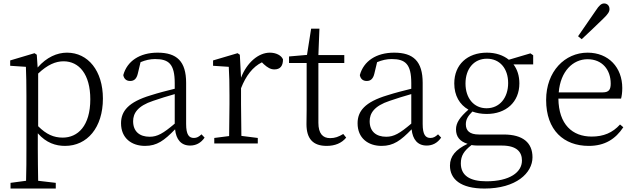

<svg xmlns="http://www.w3.org/2000/svg" viewBox="-20 -831 3673 1112"><path d="M348 -476C438 -476 503 -401 503 -256C503 -101 430 -34 343 -34C291 -34 248 -53 201 -100V-405C255 -456 302 -476 348 -476ZM357 14C485 14 576 -92 576 -260C576 -421 490 -526 368 -526C311 -526 250 -500 198 -440L193 -514L180 -523L39 -481V-450L130 -444C132 -395 133 -345 133 -278V32C133 88 133 157 131 216L41 228V261H303V228L201 216C200 156 199 87 199 31V-59C248 -3 303 14 357 14Z M1081 12C1114 12 1143 -2 1165 -34L1147 -53C1132 -39 1120 -32 1103 -32C1075 -32 1058 -50 1058 -113V-351C1058 -476 1004 -526 893 -526C789 -526 716 -477 694 -396C698 -375 711 -362 734 -362C757 -362 771 -375 778 -404L794 -471C823 -483 850 -489 878 -489C957 -489 992 -461 992 -349V-317C947 -306 900 -294 853 -279C723 -240 681 -187 681 -117C681 -31 742 14 820 14C889 14 931 -17 994 -82C1000 -23 1029 12 1081 12ZM751 -129C751 -174 776 -217 867 -247C907 -261 950 -274 992 -286V-115C925 -58 891 -39 847 -39C789 -39 751 -69 751 -129Z M1221 0H1473V-32L1378 -44C1377 -99 1376 -176 1376 -227V-320C1404 -392 1444 -444 1497 -470L1508 -459C1529 -440 1547 -429 1569 -429C1603 -429 1619 -449 1619 -487C1610 -510 1579 -526 1543 -526C1477 -526 1410 -469 1376 -381L1369 -514L1356 -523L1214 -481V-450L1305 -444C1308 -395 1309 -347 1309 -280V-227C1309 -176 1308 -98 1307 -43L1221 -32Z M1872 14C1920 14 1959 -2 1985 -34L1968 -55C1941 -39 1921 -31 1892 -31C1849 -31 1824 -58 1824 -120V-466H1974V-512H1824L1830 -665H1782L1758 -513L1654 -504V-466H1756V-198C1756 -162 1755 -141 1755 -112C1755 -27 1793 14 1872 14Z M2451 12C2484 12 2513 -2 2535 -34L2517 -53C2502 -39 2490 -32 2473 -32C2445 -32 2428 -50 2428 -113V-351C2428 -476 2374 -526 2263 -526C2159 -526 2086 -477 2064 -396C2068 -375 2081 -362 2104 -362C2127 -362 2141 -375 2148 -404L2164 -471C2193 -483 2220 -489 2248 -489C2327 -489 2362 -461 2362 -349V-317C2317 -306 2270 -294 2223 -279C2093 -240 2051 -187 2051 -117C2051 -31 2112 14 2190 14C2259 14 2301 -17 2364 -82C2370 -23 2399 12 2451 12ZM2121 -129C2121 -174 2146 -217 2237 -247C2277 -261 2320 -274 2362 -286V-115C2295 -58 2261 -39 2217 -39C2159 -39 2121 -69 2121 -129Z M2649 115C2649 71 2667 43 2711 9C2727 12 2743 12 2759 12H2886C2974 12 3003 50 3003 99C3003 166 2933 219 2797 219C2700 219 2649 185 2649 115ZM2799 -171C2910 -171 2988 -239 2988 -348C2988 -392 2976 -429 2954 -458H3068V-511L3052 -522L2927 -485C2895 -511 2851 -526 2800 -526C2687 -526 2611 -457 2611 -348C2611 -277 2642 -225 2693 -196C2644 -153 2621 -120 2621 -82C2621 -39 2643 -12 2688 2C2619 35 2586 74 2586 128C2586 206 2647 261 2786 261C2969 261 3064 171 3064 80C3064 -4 3009 -52 2897 -52H2754C2699 -52 2678 -75 2678 -111C2678 -138 2689 -158 2716 -185C2740 -176 2768 -171 2799 -171ZM2798 -204C2724 -204 2676 -263 2676 -347C2676 -433 2725 -491 2800 -491C2875 -491 2923 -434 2923 -350C2923 -265 2874 -204 2798 -204Z M3383 -488C3468 -488 3517 -427 3517 -347C3517 -314 3508 -296 3471 -296H3216C3226 -418 3298 -488 3383 -488ZM3390 14C3483 14 3545 -26 3590 -94L3571 -110C3528 -62 3475 -40 3407 -40C3295 -40 3216 -110 3214 -260H3577C3581 -275 3584 -295 3584 -321C3584 -440 3505 -526 3383 -526C3252 -526 3143 -418 3143 -252C3143 -76 3246 14 3390 14ZM3328 -621 3349 -604C3393 -645 3435 -685 3474 -723C3501 -749 3510 -763 3510 -778C3510 -800 3495 -811 3479 -811C3463 -811 3450 -800 3430 -769C3397 -721 3362 -671 3328 -621Z"/></svg>

Font: Kiri Minchoo Light
Style: Regular
Weight: 300
Designer: Ryoko NISHIZUKA 西塚涼子 (kana & ideographs); Frank Grießhammer (Latin, Greek & Cyrillic);
akenotsuki.com/eyeben/fonts/ (U+
Foundry: Adobe
akenotsuki.com/eyeben/fonts/
Version: Version 4.002;hotconv 1.0.119;makeotfexe 2.5.65604